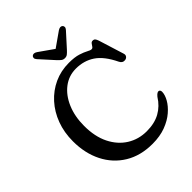

<svg xmlns="http://www.w3.org/2000/svg" viewBox="-255 -1053 1210 1210"><g transform="rotate(-45 349.5 -448.0)"><path d="M663.5 -171Q663 -145 645 -112.8Q627 -80.5 592.2 -50.5Q557.5 -20.5 506.5 -1.2Q455.5 18 389 18Q283 18 205.8 -29Q128.5 -76 86.8 -158.8Q45 -241.5 45 -348.5Q45 -427.5 70 -494.5Q95 -561.5 140 -611.2Q185 -661 245.2 -688.8Q305.5 -716.5 376.5 -716.5Q428 -716.5 460 -706.2Q492 -696 510.2 -685.8Q528.5 -675.5 538.5 -675.5Q547.5 -675.5 553 -684Q558.5 -692.5 564.8 -701Q571 -709.5 581.5 -709.5Q593 -709.5 598.8 -702.8Q604.5 -696 609.5 -681L662 -512.5Q666.5 -499 659.2 -489.2Q652 -479.5 639 -478Q615.5 -475 604 -499.5Q561.5 -587.5 507.2 -623.5Q453 -659.5 382.5 -659.5Q319 -659.5 269.5 -621.8Q220 -584 191.8 -517.8Q163.5 -451.5 163.5 -367Q163.5 -272 197.2 -204.2Q231 -136.5 289 -100.2Q347 -64 419.5 -64Q489 -64 538.2 -91.2Q587.5 -118.5 620 -170.5Q639 -193.5 651.5 -190.5Q663.5 -187.5 663.5 -171ZM425 -782Q413.5 -769.5 404 -762Q394.5 -754.5 380.5 -754.5Q366 -754.5 356.5 -762Q347 -769.5 335 -782L249.5 -876.5Q241 -886 241.5 -895Q242 -904 247.5 -908.5Q261 -920 282.5 -906L380 -837.5L477.5 -906Q499.5 -920 512.5 -908.5Q518 -904 518.5 -895Q519 -886 510.5 -876.5Z"/></g></svg>

Font: Fraunces 9pt SuperSoft
Style: Regular
Weight: 400
Version: Version 1.000;[b76b70a41]